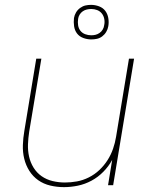

<svg xmlns="http://www.w3.org/2000/svg" viewBox="-20 -761 640 789"><path d="M243 8Q214 8 186.5 1.5Q159 -5 137 -20.5Q115 -36 100.5 -59Q86 -82 79.5 -109Q73 -136 74 -165Q75 -194 80 -223L129 -520H150L100 -220Q96 -194 95 -168Q94 -142 99.5 -117.5Q105 -93 118 -72Q131 -51 151 -37Q171 -23 196 -17Q221 -11 247 -11Q271 -11 296 -15.5Q321 -20 345 -32Q369 -44 388.5 -62.5Q408 -81 422 -103Q436 -125 444.5 -149.5Q453 -174 457 -199L510 -520H531L445 0H424L441 -104Q427 -78 405 -55.5Q383 -33 356 -18.5Q329 -4 300 2Q271 8 243 8ZM355 -599Q338 -599 322 -605Q306 -611 296.5 -623.5Q287 -636 284.5 -653Q282 -670 284 -687Q286 -699 292.5 -710Q299 -721 309.5 -728.5Q320 -736 331 -738.5Q342 -741 354 -741Q371 -741 387 -735Q403 -729 412.5 -716.5Q422 -704 425 -687Q428 -670 425 -653Q423 -641 416.5 -630Q410 -619 400 -611.5Q390 -604 378.5 -601.5Q367 -599 355 -599ZM355 -616Q364 -616 372.5 -618Q381 -620 389 -625.5Q397 -631 402 -639.5Q407 -648 408 -657Q411 -670 408.5 -683Q406 -696 398.5 -705.5Q391 -715 379.5 -719.5Q368 -724 355 -724Q346 -724 337 -722Q328 -720 320 -714.5Q312 -709 307 -700.5Q302 -692 301 -683Q299 -670 301 -657Q303 -644 310.5 -634.5Q318 -625 330 -620.5Q342 -616 355 -616Z"/></svg>

Font: Iosevka Aile Thin
Style: Italic
Weight: 100
Italic angle: -9°
Designer: Belleve Invis
Foundry: Belleve Invis
Version: Version 31.1.0; ttfautohint (v1.8.4)